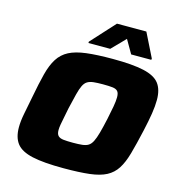

<svg xmlns="http://www.w3.org/2000/svg" viewBox="-129 -1019 1072 1142"><g transform="rotate(15 407.0 -448.5)"><path d="M365 8Q242 8 172.5 -7.5Q103 -23 74.5 -59.5Q46 -96 46 -159Q46 -197 55.5 -245Q65 -293 77 -355Q93 -441 108.5 -501Q124 -561 148.5 -599.5Q173 -638 213.5 -659Q254 -680 318.5 -688Q383 -696 481 -696Q603 -696 672 -680.5Q741 -665 769 -628.5Q797 -592 797 -528Q797 -490 789.5 -442.5Q782 -395 768 -333Q748 -244 731 -183.5Q714 -123 690 -85.5Q666 -48 627 -27.5Q588 -7 525 0.5Q462 8 365 8ZM380 -153Q414 -153 437 -155.5Q460 -158 474.5 -167Q489 -176 499.5 -196.5Q510 -217 520 -253Q530 -289 542 -344Q552 -391 558 -425Q564 -459 564 -482Q564 -508 554 -519Q544 -530 522 -532.5Q500 -535 463 -535Q428 -535 405.5 -532.5Q383 -530 368 -521Q353 -512 343 -491.5Q333 -471 324 -435.5Q315 -400 302 -344Q296 -312 290.5 -285.5Q285 -259 281.5 -239Q278 -219 278 -204Q278 -180 288.5 -169Q299 -158 321.5 -155.5Q344 -153 380 -153ZM316 -750V-758L450 -905H631L704 -758L703 -750H579L531 -833L450 -750Z"/></g></svg>

Font: Saira Expanded ExtraBold
Style: Italic
Weight: 800
Width: 7
Italic angle: -12°
Designer: Hector Gatti with collaboration of the Omnibus-Type team
Foundry: Omnibus-Type
Version: Version 1.101